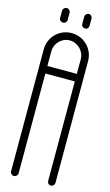

<svg xmlns="http://www.w3.org/2000/svg" viewBox="-191 -1409 845 1473"><g transform="rotate(15 231.0 -673.0)"><path d="M144 -1348C128 -1348 114 -1334 114 -1318V-1260C114 -1244 128 -1232 144 -1232C160 -1232 174 -1244 174 -1260V-1318C174 -1334 160 -1348 144 -1348ZM320 -1348C304 -1348 290 -1334 290 -1318V-1260C290 -1244 304 -1232 320 -1232C336 -1232 348 -1244 348 -1260V-1318C348 -1334 336 -1348 320 -1348ZM231 -1114C295 -1114 349 -1060 349 -996V-880H115V-996C115 -1060 167 -1114 231 -1114ZM231 -1172C133 -1172 55 -1094 55 -996V-854V-850V-844V-30V-28C55 -12 69 2 85 2C101 2 115 -12 115 -28V-30V-820H349V-30C349 -14 361 0 377 0C393 0 407 -14 407 -30V-844V-850V-854V-996C407 -1094 329 -1172 231 -1172Z"/></g></svg>

Font: bauhaus_2017
Style: _regular
Weight: 400
Version: Version 1.0